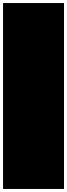

<svg xmlns="http://www.w3.org/2000/svg" viewBox="-20 -1240 440 1260"><path d="M0 0H400V-1220H0ZM0 0Q0 0 0 0Q0 0 0 0Q0 0 0 0Q0 0 0 0Q0 0 0 0Q0 0 0 0H400Q400 0 400 0Q400 0 400 0Q400 0 400 0Q400 0 400 0Q400 0 400 0Q400 0 400 0ZM0 -1220Q0 -1220 0 -1220Q0 -1220 0 -1220Q0 -1220 0 -1220Q0 -1220 0 -1220Q0 -1220 0 -1220Q0 -1220 0 -1220H400Q400 -1220 400 -1220Q400 -1220 400 -1220Q400 -1220 400 -1220Q400 -1220 400 -1220Q400 -1220 400 -1220Q400 -1220 400 -1220Z"/></svg>

Font: Wavefont
Style: Regular
Weight: 400
Monospace: yes
Version: Version 3.003